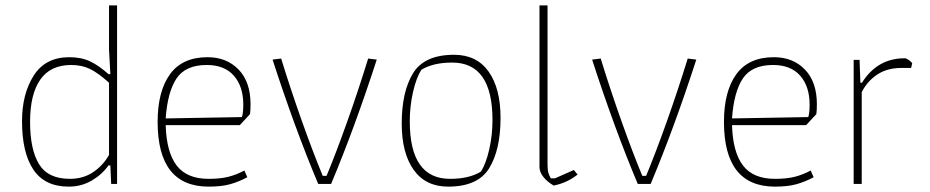

<svg xmlns="http://www.w3.org/2000/svg" viewBox="-20 -685 3462 715"><path d="M62 -234Q62 -335 105.5 -403.5Q149 -472 238 -472Q283 -472 315.5 -456.5Q348 -441 384 -409H391L386 -500V-665H416V0H394L391 -69H384Q360 -35 321.5 -12.5Q283 10 236 10Q147 10 104.5 -53Q62 -116 62 -234ZM386 -108V-377Q346 -413 315.5 -428Q285 -443 245 -443Q168 -443 130 -388.5Q92 -334 92 -231Q92 -128 125.5 -73.5Q159 -19 240 -19Q290 -19 327 -44Q364 -69 386 -108Z M567 -231Q567 -345 613 -408.5Q659 -472 753 -472Q824 -472 868.5 -426Q913 -380 913 -297Q913 -273 911 -260L873 -219H597Q600 -118 638 -68.5Q676 -19 757 -19Q800 -19 830 -26.5Q860 -34 890 -50L901 -25Q869 -8 837 1Q805 10 757 10Q567 10 567 -231ZM881 -249Q886 -265 886 -295Q886 -363 851 -403Q816 -443 750 -443Q671 -443 637.5 -393Q604 -343 597 -244Z M995 -463 1027 -467Q1063 -350 1105 -232Q1147 -114 1182 -30H1196Q1231 -114 1273 -232Q1315 -350 1351 -467L1383 -463Q1300 -207 1213 0H1165Q1078 -207 995 -463Z M1476 -225Q1476 -343 1518 -412Q1560 -481 1671 -481Q1755 -481 1799.5 -418.5Q1844 -356 1844 -246Q1844 -128 1802 -59Q1760 10 1649 10Q1565 10 1520.5 -52.5Q1476 -115 1476 -225ZM1771 -46Q1790 -76 1802 -129Q1814 -182 1814 -238Q1814 -452 1664 -452Q1593 -452 1549 -425Q1530 -395 1518 -342Q1506 -289 1506 -233Q1506 -19 1656 -19Q1727 -19 1771 -46Z M1989 -63V-665H2019V-74Q2019 -53 2021.5 -43.5Q2024 -34 2031 -21H2047L2117 -52L2131 -35Q2092 -4 2042 6Q2019 -7 2004 -25.5Q1989 -44 1989 -63Z M2185 -463 2217 -467Q2253 -350 2295 -232Q2337 -114 2372 -30H2386Q2421 -114 2463 -232Q2505 -350 2541 -467L2573 -463Q2490 -207 2403 0H2355Q2268 -207 2185 -463Z M2676 -231Q2676 -345 2722 -408.5Q2768 -472 2862 -472Q2933 -472 2977.5 -426Q3022 -380 3022 -297Q3022 -273 3020 -260L2982 -219H2706Q2709 -118 2747 -68.5Q2785 -19 2866 -19Q2909 -19 2939 -26.5Q2969 -34 2999 -50L3010 -25Q2978 -8 2946 1Q2914 10 2866 10Q2676 10 2676 -231ZM2990 -249Q2995 -265 2995 -295Q2995 -363 2960 -403Q2925 -443 2859 -443Q2780 -443 2746.5 -393Q2713 -343 2706 -244Z M3159 -462H3181L3184 -377H3190Q3247 -468 3349 -468Q3355 -468 3363.5 -462Q3372 -456 3377 -450L3373 -432H3337Q3284 -432 3247 -407.5Q3210 -383 3189 -342V0H3159Z"/></svg>

Font: Athiti ExtraLight
Style: Regular
Weight: 250
Version: Version 1.032